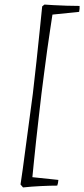

<svg xmlns="http://www.w3.org/2000/svg" viewBox="-20 -696 369 842"><path d="M81 126 70 113 80 44Q91 -38 102 -120.5Q113 -203 124 -285Q132 -353 140 -427Q148 -501 154.5 -565Q161 -629 165 -668L175 -676Q187 -675 214 -673.5Q241 -672 272 -671Q303 -670 329 -670Q330 -658 327 -644L210 -632Q207 -611 200.5 -569.5Q194 -528 187 -477Q180 -426 173.5 -375.5Q167 -325 162 -286Q157 -240 150.5 -186.5Q144 -133 138.5 -80Q133 -27 128.5 15.5Q124 58 122 81L236 93Q235 108 231 118Q202 118 160 120Q118 122 81 126Z"/></svg>

Font: Labrada Lght
Style: Italic
Weight: 300
Italic angle: -7°
Designer: Mercedes Jáuregui
Foundry: Omnibus-Type Team
Version: Version 1.000; ttfautohint (v1.8.4.7-5d5b)